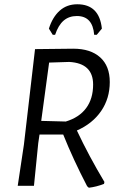

<svg xmlns="http://www.w3.org/2000/svg" viewBox="-20 -870 569 899"><path d="M340 -259Q397 -138 469 -18L467 -9Q431 5 396 9L388 2Q323 -123 276 -240H165L159 -199L139 0H63L92 -193L144 -640H145L323 -642Q404 -642 449 -601.5Q494 -561 494 -486Q494 -409 453.5 -350Q413 -291 340 -259ZM173 -304 288 -301Q351 -320 383.5 -364Q416 -408 416 -474Q416 -574 304 -580L210 -577ZM209 -736Q226 -790 259.5 -820Q293 -850 342 -850Q445 -850 457 -736L433 -707H421Q414 -795 340 -795Q303 -795 278 -773.5Q253 -752 238 -707H227Z"/></svg>

Font: Alegreya Sans SC
Style: Italic
Weight: 400
Italic angle: -7°
Designer: Juan Pablo del Peral
Foundry: Huerta Tipografica
Version: Version 2.008; ttfautohint (v1.6)